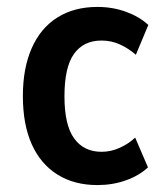

<svg xmlns="http://www.w3.org/2000/svg" viewBox="-20 -524 469 554"><path d="M261 10Q194 10 145.5 -20.5Q97 -51 71.5 -108Q46 -165 46 -247Q46 -327 71.5 -385Q97 -443 145.5 -473.5Q194 -504 261 -504Q305 -504 343.5 -490Q382 -476 408 -452L372 -366Q350 -385 325.5 -396Q301 -407 273 -407Q221 -407 193.5 -368.5Q166 -330 166 -246Q166 -163 194 -124.5Q222 -86 273 -86Q300 -86 325.5 -97.5Q351 -109 370 -127L407 -41Q381 -17 343 -3.5Q305 10 261 10Z"/></svg>

Font: Nunito Sans 10pt Condensed
Style: Bold
Weight: 700
Width: 3
Designer: Vernon Adams
Foundry: Vernon Adams
Version: Version 3.101;gftools[0.9.27]